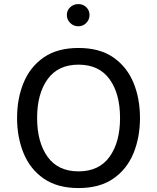

<svg xmlns="http://www.w3.org/2000/svg" viewBox="-20 -930 781 955"><path d="M370.6 -691.4Q475.6 -691.4 543.2 -644.8Q610.8 -598.1 643.6 -519.3Q676.3 -440.4 676.3 -343.3Q676.3 -246.1 643.6 -167Q610.8 -87.9 543.2 -41.3Q475.6 5.4 370.6 5.4Q266.1 5.4 198.2 -41.3Q130.4 -87.9 97.7 -167Q64.9 -246.1 64.9 -343.3Q64.9 -440.4 97.7 -519.3Q130.4 -598.1 198 -644.8Q265.6 -691.4 370.6 -691.4ZM370.6 -608.4Q269 -608.4 216.8 -536.1Q164.6 -463.9 164.6 -343.3Q164.6 -222.2 216.8 -149.9Q269 -77.6 370.6 -77.6Q472.7 -77.6 524.9 -150.1Q577.1 -222.7 577.1 -343.3Q577.1 -464.4 524.7 -536.4Q472.2 -608.4 370.6 -608.4ZM312.5 -855.5Q312.5 -878.4 329.1 -894Q345.7 -909.7 369.6 -909.7Q393.1 -909.7 409.2 -894Q425.3 -878.4 425.3 -855.5Q425.3 -832.5 409.2 -815.9Q393.1 -799.3 369.6 -799.3Q345.7 -799.3 329.1 -815.9Q312.5 -832.5 312.5 -855.5Z"/></svg>

Font: Estedad-FD Medium
Style: Regular
Weight: 500
Designer: Amin Abedi
Version: Version 7.3